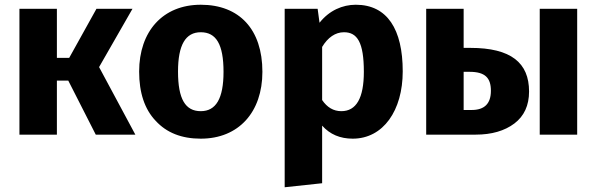

<svg xmlns="http://www.w3.org/2000/svg" viewBox="-20 -568 2517 810"><path d="M387 -531 272 -324H220V-531H62V0H220V-228H268L384 0H551L398 -285L539 -531Z M827 -548C667 -548 567 -436 567 -266C567 -177 590 -107 637 -58C683 -8 746 17 827 17C987 17 1087 -95 1087 -265C1087 -444 990 -548 827 -548ZM827 -432C892 -432 923 -381 923 -265C923 -152 891 -99 827 -99C762 -99 731 -150 731 -266C731 -379 763 -432 827 -432Z M1481 -548C1425 -548 1369 -524 1328 -472L1320 -531H1181V222L1339 205V-38C1372 -1 1415 17 1468 17C1597 17 1679 -102 1679 -267C1679 -444 1614 -548 1481 -548ZM1420 -99C1387 -99 1360 -115 1339 -146V-370C1363 -410 1395 -432 1431 -432C1487 -432 1515 -390 1515 -265C1515 -154 1483 -99 1420 -99Z M1936 -366V-531H1778V0H1987C2054 0 2109 -16 2150 -47C2191 -78 2212 -123 2212 -182C2212 -303 2136 -366 1964 -366ZM2257 0H2415V-531H2257ZM1936 -104V-265H1961C2026 -265 2051 -240 2051 -185C2051 -131 2024 -104 1970 -104Z"/></svg>

Font: Fira Sans
Style: Bold
Weight: 700
Designer: Carrois Corporate & Edenspiekermann AG
Foundry: Carrois Corporate GbR & Edenspiekermann AG
Version: Version 4.203